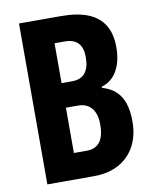

<svg xmlns="http://www.w3.org/2000/svg" viewBox="-81 -777 678 839"><g transform="rotate(-10 258.0 -357.0)"><path d="M246 -714Q319 -714 366.5 -695Q414 -676 438 -637Q462 -598 462 -538Q462 -496 451 -463Q440 -430 419 -408.5Q398 -387 369 -379V-374Q406 -364 429.5 -342Q453 -320 464 -286.5Q475 -253 475 -207Q475 -144 450 -97.5Q425 -51 378.5 -25.5Q332 0 267 0H61V-714ZM246 -425Q285 -425 304 -449Q323 -473 323 -519Q323 -560 303.5 -581Q284 -602 244 -602H199V-425ZM199 -316V-115H256Q295 -115 314.5 -140.5Q334 -166 334 -218Q334 -250 324.5 -271.5Q315 -293 297 -304.5Q279 -316 252 -316Z"/></g></svg>

Font: Noto Sans Display ExtraCondensed
Style: Bold
Weight: 700
Width: 2
Designer: Monotype Design Team
Foundry: Monotype Imaging Inc.
Version: Version 2.003